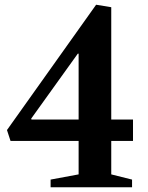

<svg xmlns="http://www.w3.org/2000/svg" viewBox="-20 -792 628 812"><path d="M194 0V-32.5L312.5 -54.5V-196H24.5L9.5 -242L386.5 -772L450.5 -761.5V-286.5H542.5V-196H450.5V-54.5L538.5 -32.5V0ZM113 -286.5H312.5V-565H309L112 -290.5Z"/></svg>

Font: Libre Caslon Text SemiBold
Style: Regular
Weight: 600
Designer: Pablo Impallari, Rodrigo Fuenzalida, Katja Schimmel
Foundry: Pablo Impallari, Rodrigo Fuenzalida
Version: Version 2.000